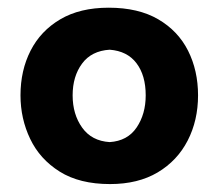

<svg xmlns="http://www.w3.org/2000/svg" viewBox="-20 -837 556 489"><path d="M260.3 -368.2Q182.6 -368.2 132.1 -399.9Q81.5 -431.6 56.9 -483.2Q32.2 -534.7 32.2 -594.2Q32.2 -657.7 57.9 -708Q83.5 -758.3 133.5 -787.8Q183.6 -817.4 256.8 -817.4Q332.5 -817.4 383.1 -787.8Q433.6 -758.3 459 -707.8Q484.4 -657.2 484.4 -594.2Q484.4 -530.3 458 -479Q431.6 -427.7 381.6 -397.9Q331.5 -368.2 260.3 -368.2ZM259.3 -475.1Q304.7 -478 327.9 -512.2Q351.1 -546.4 351.1 -594.2Q351.1 -645 327.6 -676Q304.2 -707 259.3 -710.4Q212.9 -707.5 189 -675Q165 -642.6 165 -594.2Q165 -545.9 189.2 -512Q213.4 -478 259.3 -475.1Z"/></svg>

Font: Pinar DS4-Bold
Style: Regular
Weight: 700
Designer: Amin Abedi
Version: Version 2.000